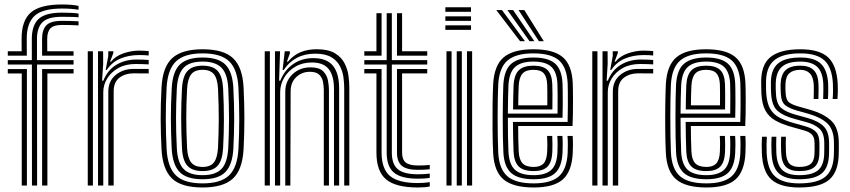

<svg xmlns="http://www.w3.org/2000/svg" viewBox="-20 -829 3800 858"><path d="M14.8 -580.2V-600H76.8L76.5 -655Q76.2 -736.8 117.6 -772.9Q159 -809 256.8 -809Q304 -809 331 -802.5V-785.5Q299.5 -790.8 256.8 -790.8Q169.8 -790.8 134.5 -758.1Q99.2 -725.5 99.5 -655L99.8 -580.2ZM122.8 0 122.5 -540.5H14.8V-560.2H122.2V-655Q122.2 -715.5 152.2 -744Q182.2 -772.5 256.8 -772.5Q304 -772.5 331 -768.5V-751.5Q321.5 -752.8 302.1 -753.4Q282.8 -754 256.8 -754Q194.2 -754 169.8 -729.6Q145.2 -705.2 145.2 -655V-560.2H308.8V-540.5H145.5L145.8 0ZM168.2 -580.2 168 -655Q167.8 -694.8 186.5 -715.2Q205.2 -735.8 256.8 -735.8Q275 -735.8 293.1 -735.4Q311.2 -735 331 -733.8V-715.5Q310.8 -716.8 292.4 -717.1Q274 -717.5 256.8 -717.5Q220.2 -717.5 205.5 -702.4Q190.8 -687.2 191 -655L191.2 -600H308.8V-580.2ZM77.2 0V-500.8H14.8V-520.5H100.2V0ZM168.2 0V-520.5H308.8V-500.8H191.8V0Z M452.2 -516.5 463.8 -578.5V-600H486.5L486.8 -593.2L472 -553.5H476.2Q495.5 -578 531.1 -590.4Q566.8 -602.8 601 -602.8Q609.5 -602.8 622.4 -602.2Q635.2 -601.8 644.5 -600.8V-581Q637 -582 624.8 -582.5Q612.5 -583 602 -583Q555.2 -583 517.6 -567.1Q480 -551.2 457.2 -516.5ZM418 0V-600H440.8L441 -542L436.2 -468.5H441.8Q461.2 -516.5 500.4 -539.8Q539.5 -563 590.2 -563Q603.5 -563 620.8 -562.4Q638 -561.8 644.5 -561V-541.2Q636 -542 617.6 -542.5Q599.2 -543 585.5 -543Q541 -543 508.8 -525Q476.5 -507 459 -478.2Q441.5 -449.5 441.5 -417.2V0ZM372.2 0V-600H395.2V0ZM464 0V-419Q464 -467.2 497 -494.1Q530 -521 575.8 -521Q592.2 -521 611.2 -521Q630.2 -521 644.5 -520.8V-500.8Q630.8 -501 611 -501.1Q591.2 -501.2 575.8 -501.2Q539.8 -501.2 513.9 -481.9Q488 -462.5 488 -421.2V0Z M885.5 8.8Q789.5 8.8 748 -32Q706.5 -72.8 701.8 -162Q698.2 -232.2 698 -298Q697.8 -363.8 701.8 -438.5Q706.8 -530.8 750.2 -569.8Q793.8 -608.8 885.5 -608.8Q978.8 -608.8 1021.2 -569.1Q1063.8 -529.5 1068.5 -438.2Q1072 -368 1072.1 -300.5Q1072.2 -233 1068.5 -162Q1063.2 -69.5 1020.1 -30.4Q977 8.8 885.5 8.8ZM885.5 -9.5Q967.2 -9.5 1004.1 -45.6Q1041 -81.8 1045.5 -163.2Q1049.2 -232.8 1049.2 -297.9Q1049.2 -363 1045.5 -437Q1041.5 -518 1004.9 -554.2Q968.2 -590.5 885.5 -590.5Q803.8 -590.5 766.5 -554.8Q729.2 -519 724.5 -437Q720.5 -357 720.9 -294.2Q721.2 -231.5 724.5 -163.2Q728.8 -82.2 765.5 -45.9Q802.2 -9.5 885.5 -9.5ZM885.5 -28Q813.2 -28 782.2 -60.8Q751.2 -93.5 747.2 -165Q743.8 -235.5 743.6 -298.9Q743.5 -362.2 747.5 -435.8Q751.5 -509.5 783.9 -540.8Q816.2 -572 885.5 -572Q955.8 -572 987.4 -540.1Q1019 -508.2 1022.8 -436.2Q1026.5 -361 1026.5 -298.4Q1026.5 -235.8 1022.8 -164.5Q1018.8 -92.8 987.4 -60.4Q956 -28 885.5 -28ZM885.5 -46.2Q943.2 -46.2 969.8 -74.1Q996.2 -102 1000 -166.8Q1003.2 -232 1003.4 -295.1Q1003.5 -358.2 1000 -434Q996.8 -499.2 969.6 -526.5Q942.5 -553.8 885.5 -553.8Q825.5 -553.8 799.6 -525Q773.8 -496.2 770.2 -433.8Q766.8 -366.8 766.6 -303.2Q766.5 -239.8 770.2 -165.8Q773.8 -102 800.2 -74.1Q826.8 -46.2 885.5 -46.2ZM885.5 -64.5Q839 -64.5 817.5 -88.2Q796 -112 793.2 -166.5Q789.8 -237.5 789.6 -300Q789.5 -362.5 793.2 -433Q796.2 -488.5 818 -512Q839.8 -535.5 885.5 -535.5Q931.5 -535.5 952.9 -511.8Q974.2 -488 977 -433.2Q980.8 -356.8 980.6 -294.1Q980.5 -231.5 977 -167.5Q974 -112.5 952.8 -88.5Q931.5 -64.5 885.5 -64.5ZM885.5 -83Q920 -83 935.8 -103Q951.5 -123 954.2 -168.5Q957.2 -231.5 957.6 -292.5Q958 -353.5 954.2 -432.2Q952 -476.8 936.2 -496.9Q920.5 -517 885.5 -517Q849.5 -517 834 -496.4Q818.5 -475.8 816 -432Q812.2 -359.5 812.4 -299.6Q812.5 -239.8 816 -167.5Q818.5 -123.5 834.2 -103.2Q850 -83 885.5 -83Z M1518.2 0V-435.2Q1518.2 -455.5 1515 -481.8Q1511.8 -508 1499.5 -532.6Q1487.2 -557.2 1460.9 -573.2Q1434.5 -589.2 1388.2 -589.2Q1341.8 -589.2 1306.4 -570.4Q1271 -551.5 1248 -516.5H1242.8L1252.5 -600H1275.2L1275.5 -590.5L1262 -553.5H1267Q1291.2 -582.5 1323.1 -595.8Q1355 -609 1395.2 -609Q1447.2 -609 1476.8 -591Q1506.2 -573 1520 -545.6Q1533.8 -518.2 1537.4 -489.5Q1541 -460.8 1541 -439.5V0ZM1163 0V-600H1186V0ZM1208.8 0V-600H1231.5L1227.2 -468.5H1232.5Q1252 -516.8 1290.9 -543.2Q1329.8 -569.8 1381.5 -569.2Q1440.8 -569 1468.1 -534.9Q1495.5 -500.8 1495.5 -434V0H1472.5V-431.2Q1472.5 -490.5 1449 -520.1Q1425.5 -549.8 1373.8 -549.8Q1331.2 -549.8 1299.4 -530.9Q1267.5 -512 1249.8 -481.8Q1232 -451.5 1232 -417.2V0ZM1254.8 0V-419Q1254.8 -466.2 1287.1 -497.1Q1319.5 -528 1368 -528Q1406.5 -528 1423.8 -510.8Q1441 -493.5 1445.5 -469.9Q1450 -446.2 1450 -427.2V0H1427V-426Q1427 -443.8 1423.5 -462.8Q1420 -481.8 1406.8 -495Q1393.5 -508.2 1364.8 -508.2Q1329.8 -508.2 1304.4 -485Q1279 -461.8 1278.8 -421.2L1277.5 0Z M1847.5 -30.5Q1773 -30.5 1740.5 -57.6Q1708 -84.8 1708 -147V-540.5H1608V-560.2H1708V-770H1731V-560.2H1889.2V-540.5H1731V-147Q1731 -95 1758 -72.6Q1785 -50.2 1847.5 -50.2Q1875 -50.2 1900.5 -53.2V-34Q1881.2 -30.5 1847.5 -30.5ZM1608 -580.2V-600H1662.2V-770H1685.2V-580.2ZM1754 -580.2V-770H1776.8V-600H1889.2V-580.2ZM1847.5 8.8Q1748.2 8.8 1705.2 -27.5Q1662.2 -63.8 1662.2 -147V-501H1608V-520.8H1685.2V-147Q1685.2 -74 1722.9 -42.5Q1760.5 -11 1847.5 -11Q1875 -11 1900.5 -15V4.2Q1880.5 8.8 1847.5 8.8ZM1847.5 -70Q1797.5 -70 1775.8 -87.9Q1754 -105.8 1754 -147V-520.8H1889.2V-501H1776.8V-147Q1776.8 -116.2 1793.2 -102.9Q1809.8 -89.5 1847.5 -89.5Q1862.8 -89.5 1876 -90Q1889.2 -90.5 1900.5 -92V-72.8Q1879.5 -70 1847.5 -70Z M1970.2 -776.2V-796.5H2084.8V-776.2ZM1970.2 -735.8V-756H2084.8V-735.8ZM1970.2 -695.5V-715.8H2084.8V-695.5ZM2066.8 0V-600H2089.8V0ZM1975.2 0V-600H1998V0ZM2021 0V-600H2043.8V0Z M2365 8.8Q2273.8 8.8 2231 -26.5Q2188.2 -61.8 2183.8 -145Q2181.5 -189.8 2181 -247.8Q2180.5 -305.8 2181.2 -361.1Q2182 -416.5 2183.8 -453.5Q2188.8 -537.8 2231.2 -573.2Q2273.8 -608.8 2363.5 -608.8Q2452.8 -608.8 2494.2 -574.1Q2535.8 -539.5 2539.5 -457.2Q2540 -449.8 2540.2 -427.9Q2540.5 -406 2540.6 -377.1Q2540.8 -348.2 2540.2 -318.6Q2539.8 -289 2538.5 -265.8H2295.5Q2295.8 -232.2 2296.2 -204.9Q2296.8 -177.5 2298 -152.2Q2299.8 -115 2315.4 -99Q2331 -83 2365 -83Q2394.2 -83 2408.8 -98.1Q2423.2 -113.2 2425.2 -150.5Q2426 -165.8 2426 -185Q2426 -204.2 2424.8 -221.5H2447.8Q2448.8 -203.2 2448.8 -183.4Q2448.8 -163.5 2448.2 -149.5Q2446 -104 2426.5 -84.2Q2407 -64.5 2365 -64.5Q2319.2 -64.5 2298.4 -84.6Q2277.5 -104.8 2275 -151Q2273.8 -181.2 2273.1 -215.8Q2272.5 -250.2 2272.2 -284.2H2516.5Q2517.5 -316.8 2517.6 -353Q2517.8 -389.2 2517.5 -417.9Q2517.2 -446.5 2516.8 -456.2Q2513.2 -528.2 2477.8 -559.4Q2442.2 -590.5 2363.5 -590.5Q2285.5 -590.5 2248.1 -558.8Q2210.8 -527 2206.5 -451.8Q2205.2 -427 2204.5 -389Q2203.8 -351 2203.8 -307.8Q2203.8 -264.5 2204.4 -222.4Q2205 -180.2 2206.5 -147.2Q2210.2 -74.2 2246.8 -41.9Q2283.2 -9.5 2365 -9.5Q2442.2 -9.5 2477.8 -41.2Q2513.2 -73 2516.8 -146.2Q2517.5 -161.8 2517.5 -183.1Q2517.5 -204.5 2516 -221.5H2539Q2540.5 -204.5 2540.4 -183.2Q2540.2 -162 2539.5 -145.5Q2535.5 -62.8 2494.9 -27Q2454.2 8.8 2365 8.8ZM2365 -28Q2295.5 -28 2264.1 -56.1Q2232.8 -84.2 2229.5 -148Q2228 -178.8 2227.2 -219.6Q2226.5 -260.5 2226.6 -303.5Q2226.8 -346.5 2227.4 -385Q2228 -423.5 2229.2 -449.8Q2233.2 -518.2 2266 -545.1Q2298.8 -572 2363.5 -572Q2430 -572 2460.4 -545.1Q2490.8 -518.2 2493.8 -455.8Q2494.2 -446.8 2494.5 -422.4Q2494.8 -398 2494.8 -366.1Q2494.8 -334.2 2493.8 -302.8H2249.5Q2249.5 -260.2 2250.1 -220Q2250.8 -179.8 2252.2 -150.2Q2255.2 -93.8 2281.6 -70Q2308 -46.2 2365 -46.2Q2416.2 -46.2 2442.2 -68.6Q2468.2 -91 2471 -147.5Q2471.8 -163 2471.8 -183Q2471.8 -203 2470.5 -221.5H2493.2Q2494.8 -203.5 2494.6 -183.5Q2494.5 -163.5 2493.8 -147Q2490.8 -83.2 2460.8 -55.6Q2430.8 -28 2365 -28ZM2249.5 -321.2H2471.5Q2472.2 -362.5 2471.9 -401.5Q2471.5 -440.5 2471 -454.8Q2468.5 -507.5 2443.5 -530.6Q2418.5 -553.8 2363.5 -553.8Q2308.5 -553.8 2282 -529.9Q2255.5 -506 2252.2 -448.5Q2251 -424.5 2250.4 -390.4Q2249.8 -356.2 2249.5 -321.2ZM2272.8 -339.8Q2272.8 -360.8 2273.5 -393.5Q2274.2 -426.2 2275 -447.2Q2277.8 -495.5 2298.9 -515.5Q2320 -535.5 2363.5 -535.5Q2406.5 -535.5 2426.2 -516.5Q2446 -497.5 2448 -454.2Q2448.8 -440.8 2448.9 -407.5Q2449 -374.2 2448.5 -339.8ZM2295.8 -358.2H2425.8Q2426.2 -388.8 2425.9 -416.4Q2425.5 -444 2425.2 -452.2Q2423.8 -486 2409.8 -501.5Q2395.8 -517 2363.5 -517Q2330 -517 2315 -500.1Q2300 -483.2 2298 -446.2Q2297 -424.8 2296.5 -403.5Q2296 -382.2 2295.8 -358.2ZM2304 -645 2197.8 -784H2223.2L2325.8 -645ZM2346.2 -645 2247.5 -784H2273L2367.8 -645ZM2388.2 -645 2297.2 -784H2323L2410 -645Z M2706.8 -516.5 2718.2 -578.5V-600H2741L2741.2 -593.2L2726.5 -553.5H2730.8Q2750 -578 2785.6 -590.4Q2821.2 -602.8 2855.5 -602.8Q2864 -602.8 2876.9 -602.2Q2889.8 -601.8 2899 -600.8V-581Q2891.5 -582 2879.2 -582.5Q2867 -583 2856.5 -583Q2809.8 -583 2772.1 -567.1Q2734.5 -551.2 2711.8 -516.5ZM2672.5 0V-600H2695.2L2695.5 -542L2690.8 -468.5H2696.2Q2715.8 -516.5 2754.9 -539.8Q2794 -563 2844.8 -563Q2858 -563 2875.2 -562.4Q2892.5 -561.8 2899 -561V-541.2Q2890.5 -542 2872.1 -542.5Q2853.8 -543 2840 -543Q2795.5 -543 2763.2 -525Q2731 -507 2713.5 -478.2Q2696 -449.5 2696 -417.2V0ZM2626.8 0V-600H2649.8V0ZM2718.5 0V-419Q2718.5 -467.2 2751.5 -494.1Q2784.5 -521 2830.2 -521Q2846.8 -521 2865.8 -521Q2884.8 -521 2899 -520.8V-500.8Q2885.2 -501 2865.5 -501.1Q2845.8 -501.2 2830.2 -501.2Q2794.2 -501.2 2768.4 -481.9Q2742.5 -462.5 2742.5 -421.2V0Z M3136.8 8.8Q3045.5 8.8 3002.8 -26.5Q2960 -61.8 2955.5 -145Q2953.2 -189.8 2952.8 -247.8Q2952.2 -305.8 2953 -361.1Q2953.8 -416.5 2955.5 -453.5Q2960.5 -537.8 3003 -573.2Q3045.5 -608.8 3135.2 -608.8Q3224.5 -608.8 3266 -574.1Q3307.5 -539.5 3311.2 -457.2Q3311.8 -449.8 3312 -427.9Q3312.2 -406 3312.4 -377.1Q3312.5 -348.2 3312 -318.6Q3311.5 -289 3310.2 -265.8H3067.2Q3067.5 -232.2 3068 -204.9Q3068.5 -177.5 3069.8 -152.2Q3071.5 -115 3087.1 -99Q3102.8 -83 3136.8 -83Q3166 -83 3180.5 -98.1Q3195 -113.2 3197 -150.5Q3197.8 -165.8 3197.8 -185Q3197.8 -204.2 3196.5 -221.5H3219.5Q3220.5 -203.2 3220.5 -183.4Q3220.5 -163.5 3220 -149.5Q3217.8 -104 3198.2 -84.2Q3178.8 -64.5 3136.8 -64.5Q3091 -64.5 3070.1 -84.6Q3049.2 -104.8 3046.8 -151Q3045.5 -181.2 3044.9 -215.8Q3044.2 -250.2 3044 -284.2H3288.2Q3289.2 -316.8 3289.4 -353Q3289.5 -389.2 3289.2 -417.9Q3289 -446.5 3288.5 -456.2Q3285 -528.2 3249.5 -559.4Q3214 -590.5 3135.2 -590.5Q3057.2 -590.5 3019.9 -558.8Q2982.5 -527 2978.2 -451.8Q2977 -427 2976.2 -389Q2975.5 -351 2975.5 -307.8Q2975.5 -264.5 2976.1 -222.4Q2976.8 -180.2 2978.2 -147.2Q2982 -74.2 3018.5 -41.9Q3055 -9.5 3136.8 -9.5Q3214 -9.5 3249.5 -41.2Q3285 -73 3288.5 -146.2Q3289.2 -161.8 3289.2 -183.1Q3289.2 -204.5 3287.8 -221.5H3310.8Q3312.2 -204.5 3312.1 -183.2Q3312 -162 3311.2 -145.5Q3307.2 -62.8 3266.6 -27Q3226 8.8 3136.8 8.8ZM3136.8 -28Q3067.2 -28 3035.9 -56.1Q3004.5 -84.2 3001.2 -148Q2999.8 -178.8 2999 -219.6Q2998.2 -260.5 2998.4 -303.5Q2998.5 -346.5 2999.1 -385Q2999.8 -423.5 3001 -449.8Q3005 -518.2 3037.8 -545.1Q3070.5 -572 3135.2 -572Q3201.8 -572 3232.1 -545.1Q3262.5 -518.2 3265.5 -455.8Q3266 -446.8 3266.2 -422.4Q3266.5 -398 3266.5 -366.1Q3266.5 -334.2 3265.5 -302.8H3021.2Q3021.2 -260.2 3021.9 -220Q3022.5 -179.8 3024 -150.2Q3027 -93.8 3053.4 -70Q3079.8 -46.2 3136.8 -46.2Q3188 -46.2 3214 -68.6Q3240 -91 3242.8 -147.5Q3243.5 -163 3243.5 -183Q3243.5 -203 3242.2 -221.5H3265Q3266.5 -203.5 3266.4 -183.5Q3266.2 -163.5 3265.5 -147Q3262.5 -83.2 3232.5 -55.6Q3202.5 -28 3136.8 -28ZM3021.2 -321.2H3243.2Q3244 -362.5 3243.6 -401.5Q3243.2 -440.5 3242.8 -454.8Q3240.2 -507.5 3215.2 -530.6Q3190.2 -553.8 3135.2 -553.8Q3080.2 -553.8 3053.8 -529.9Q3027.2 -506 3024 -448.5Q3022.8 -424.5 3022.1 -390.4Q3021.5 -356.2 3021.2 -321.2ZM3044.5 -339.8Q3044.5 -360.8 3045.2 -393.5Q3046 -426.2 3046.8 -447.2Q3049.5 -495.5 3070.6 -515.5Q3091.8 -535.5 3135.2 -535.5Q3178.2 -535.5 3198 -516.5Q3217.8 -497.5 3219.8 -454.2Q3220.5 -440.8 3220.6 -407.5Q3220.8 -374.2 3220.2 -339.8ZM3067.5 -358.2H3197.5Q3198 -388.8 3197.6 -416.4Q3197.2 -444 3197 -452.2Q3195.5 -486 3181.5 -501.5Q3167.5 -517 3135.2 -517Q3101.8 -517 3086.8 -500.1Q3071.8 -483.2 3069.8 -446.2Q3068.8 -424.8 3068.2 -403.5Q3067.8 -382.2 3067.5 -358.2Z M3551.5 -64.5Q3511.8 -64.5 3492.1 -83.4Q3472.5 -102.2 3470.8 -149Q3470.2 -163.8 3470 -183.4Q3469.8 -203 3470.8 -218H3492Q3491.2 -203.5 3491.4 -186.9Q3491.5 -170.2 3492.2 -149.8Q3493.5 -113.2 3507.6 -98.1Q3521.8 -83 3551.5 -83Q3587 -83 3603 -96.8Q3619 -110.5 3619.8 -143.2Q3620.2 -157.2 3620.2 -166.8Q3620.2 -176.2 3620 -189Q3619.8 -215.5 3608.5 -227.5Q3597.2 -239.5 3573 -246.2L3517.8 -261.8Q3474 -274 3444.9 -290.5Q3415.8 -307 3400.4 -335.1Q3385 -363.2 3382.5 -410.2Q3382 -423.5 3381.9 -433.1Q3381.8 -442.8 3381.5 -453.2Q3379 -537.8 3422.1 -573.2Q3465.2 -608.8 3556.5 -608.8Q3641.2 -608.8 3679.9 -573.4Q3718.5 -538 3723.5 -456.8Q3724.2 -444.5 3724.1 -424.8Q3724 -405 3722.2 -386.5H3701Q3702.5 -404.8 3702.6 -424.6Q3702.8 -444.5 3702 -455.5Q3698.2 -527.2 3664.2 -558.9Q3630.2 -590.5 3556.5 -590.5Q3475.2 -590.5 3438.2 -558.1Q3401.2 -525.8 3403.2 -452.5Q3403.2 -442.5 3403.2 -432.6Q3403.2 -422.8 3404.2 -410.2Q3407.5 -367.5 3421.6 -343Q3435.8 -318.5 3461.1 -304.6Q3486.5 -290.8 3523.5 -280.2L3578.2 -264.8Q3611.5 -255.5 3626.6 -239.4Q3641.8 -223.2 3641.8 -189Q3641.8 -174.8 3641.9 -166.1Q3642 -157.5 3641.5 -142.8Q3640.8 -101.8 3620.1 -83.1Q3599.5 -64.5 3551.5 -64.5ZM3551.5 -28Q3489.2 -28 3459.8 -55Q3430.2 -82 3427.8 -147.2Q3427 -163.5 3427 -183.8Q3427 -204 3428 -218H3449.2Q3448.5 -204.2 3448.6 -184Q3448.8 -163.8 3449.2 -148.2Q3451.5 -92.5 3475.9 -69.4Q3500.2 -46.2 3551.5 -46.2Q3610 -46.2 3636.1 -68.5Q3662.2 -90.8 3663.2 -143Q3663.5 -155.5 3663.5 -165.9Q3663.5 -176.2 3663.5 -189Q3663.5 -233.8 3642.6 -253.2Q3621.8 -272.8 3583.5 -283.2L3529.5 -298Q3480.8 -311.2 3455.1 -333.2Q3429.5 -355.2 3426 -409.8Q3425.2 -421.5 3425.1 -432.1Q3425 -442.8 3425 -452.2Q3423.2 -515.2 3454.9 -543.6Q3486.5 -572 3556.5 -572Q3619.5 -572 3648.5 -544Q3677.5 -516 3680.8 -454.5Q3681.2 -444 3681.2 -424.1Q3681.2 -404.2 3679.8 -386.5H3658.5Q3659 -404.2 3659.4 -424.2Q3659.8 -444.2 3659.2 -451.5Q3657.2 -506.5 3632 -530.1Q3606.8 -553.8 3556.5 -553.8Q3499.5 -553.8 3473.4 -529.9Q3447.2 -506 3446.5 -452.8Q3446.2 -440.5 3446.6 -430.8Q3447 -421 3447.5 -410.5Q3449.8 -364 3471.6 -346Q3493.5 -328 3535.2 -316.5L3588.5 -301.8Q3638.2 -287.8 3661.6 -263.5Q3685 -239.2 3685 -189Q3685 -178.2 3685.1 -167.4Q3685.2 -156.5 3684.8 -142.8Q3683.8 -81.5 3653.1 -54.8Q3622.5 -28 3551.5 -28ZM3551.5 8.8Q3467.5 8.8 3427.8 -26.2Q3388 -61.2 3384.5 -145.5Q3383.8 -164.8 3383.9 -183.5Q3384 -202.2 3385.2 -218H3406.8Q3405.8 -204.2 3405.6 -184Q3405.5 -163.8 3406 -146.2Q3409.2 -71.5 3443.8 -40.5Q3478.2 -9.5 3551.5 -9.5Q3634.2 -9.5 3669.9 -40.6Q3705.5 -71.8 3706.5 -142.5Q3707 -157.2 3706.9 -166Q3706.8 -174.8 3706.8 -189Q3706.8 -249.5 3677.5 -277.1Q3648.2 -304.8 3593.8 -320.2L3541 -335Q3508.2 -344.2 3489.8 -358.4Q3471.2 -372.5 3469.2 -410.5Q3468.8 -421.8 3468.4 -431.1Q3468 -440.5 3468.2 -452Q3469.5 -495 3490.2 -515.2Q3511 -535.5 3556.5 -535.5Q3596 -535.5 3616.1 -515.8Q3636.2 -496 3637.8 -450.8Q3638.5 -428 3637.2 -386.5H3616Q3616.8 -405 3616.8 -424Q3616.8 -443 3616.5 -449.8Q3614.5 -485.2 3598.9 -501.1Q3583.2 -517 3556.5 -517Q3524.5 -517 3507.6 -501.9Q3490.8 -486.8 3490 -452Q3489.2 -430.2 3491 -410.5Q3493 -381.2 3506.6 -371.2Q3520.2 -361.2 3547 -353.5L3598.8 -338.8Q3662.8 -320.5 3695.6 -288.6Q3728.5 -256.8 3728.5 -189Q3728.5 -174.5 3728.5 -165.8Q3728.5 -157 3728.2 -142.5Q3727 -62.8 3686.8 -27Q3646.5 8.8 3551.5 8.8Z"/></svg>

Font: Big Shoulders Inline Text
Style: Bold
Weight: 700
Designer: Patric King
Foundry: XO Type Co
Version: Version 1.000